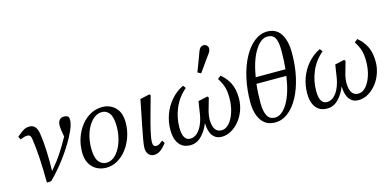

<svg xmlns="http://www.w3.org/2000/svg" viewBox="-72 -1180 3253 1607"><g transform="rotate(-15 1554.0 -377.0)"><path d="M175 0Q174 -116 169 -203.5Q164 -291 153 -371Q149 -400 141 -409Q133 -418 117 -418Q104 -418 90.5 -414Q77 -410 56 -402L43 -428Q82 -462 104.5 -474.5Q127 -487 154 -487Q183 -487 201 -468Q219 -449 226 -408Q237 -340 240.5 -253.5Q244 -167 242 -78Q296 -140 335.5 -200Q375 -260 409 -322Q411 -324 412 -326.5Q413 -329 414 -331L405 -383Q404 -393 402.5 -404Q401 -415 401 -422Q401 -460 415.5 -476.5Q430 -493 455 -493Q469 -493 479 -488.5Q489 -484 493 -480Q498 -470 498 -453Q498 -427 486.5 -393.5Q475 -360 448 -310Q406 -232 344 -149Q282 -66 213 2L180 5Z M689 13Q644 13 606.5 -7Q569 -27 547 -66.5Q525 -106 525 -163Q525 -231 545.5 -289.5Q566 -348 601.5 -392.5Q637 -437 684 -462Q731 -487 783 -487Q852 -487 897 -442Q942 -397 942 -312Q942 -247 922 -188.5Q902 -130 867 -84.5Q832 -39 786.5 -13Q741 13 689 13ZM700 -27Q736 -27 765.5 -50Q795 -73 816.5 -112Q838 -151 849.5 -199Q861 -247 861 -297Q861 -378 836 -412.5Q811 -447 772 -447Q726 -447 688.5 -410Q651 -373 629 -311.5Q607 -250 607 -175Q607 -96 633.5 -61.5Q660 -27 700 -27Z M1105 13Q1074 13 1056 -7.5Q1038 -28 1038 -65Q1038 -76 1040 -92.5Q1042 -109 1048 -143.5Q1054 -178 1067 -243L1112 -469L1195 -487L1203 -477L1169 -355Q1138 -245 1124.5 -184.5Q1111 -124 1111 -93Q1111 -55 1141 -55Q1155 -55 1168 -63.5Q1181 -72 1197 -85L1213 -61Q1185 -25 1159 -6Q1133 13 1105 13Z M1417 13Q1354 13 1320.5 -31Q1287 -75 1287 -151Q1287 -222 1310.5 -286.5Q1334 -351 1378.5 -402.5Q1423 -454 1485 -484L1503 -460Q1433 -401 1399 -320Q1365 -239 1365 -154Q1365 -95 1382 -67.5Q1399 -40 1429 -40Q1463 -40 1489.5 -63.5Q1516 -87 1534 -127Q1552 -167 1560 -216L1577 -326L1659 -344L1668 -333L1636 -220Q1632 -204 1629.5 -186.5Q1627 -169 1627 -155Q1627 -40 1702 -40Q1738 -40 1768 -73.5Q1798 -107 1816 -163Q1834 -219 1834 -285Q1834 -342 1822.5 -380Q1811 -418 1783 -462L1810 -484Q1856 -447 1883 -394.5Q1910 -342 1910 -261Q1910 -209 1892.5 -159.5Q1875 -110 1844 -71.5Q1813 -33 1773 -10Q1733 13 1689 13Q1641 13 1612.5 -22.5Q1584 -58 1581 -134Q1556 -71 1514.5 -29Q1473 13 1417 13ZM1630 -560Q1646 -602 1662 -644Q1678 -686 1693 -728Q1702 -750 1713 -758.5Q1724 -767 1737 -767Q1755 -767 1766 -755.5Q1777 -744 1777 -730Q1777 -717 1772 -706Q1767 -695 1753 -677Q1730 -644 1706 -611Q1682 -578 1659 -545Z M2153 13Q2074 13 2033.5 -46.5Q1993 -106 1993 -203Q1993 -317 2015.5 -414.5Q2038 -512 2077.5 -585Q2117 -658 2169.5 -699Q2222 -740 2281 -740Q2359 -740 2398 -680Q2437 -620 2437 -514Q2437 -399 2415 -303Q2393 -207 2354 -136Q2315 -65 2263.5 -26Q2212 13 2153 13ZM2273 -699Q2216 -699 2165.5 -619Q2115 -539 2091 -395H2349Q2353 -432 2355 -471.5Q2357 -511 2357 -554Q2357 -630 2338.5 -664.5Q2320 -699 2273 -699ZM2163 -27Q2220 -27 2270 -108Q2320 -189 2342 -340H2083Q2074 -265 2074 -176Q2074 -104 2094.5 -65.5Q2115 -27 2163 -27Z M2602 13Q2539 13 2505.5 -31Q2472 -75 2472 -151Q2472 -222 2495.5 -286.5Q2519 -351 2563.5 -402.5Q2608 -454 2670 -484L2688 -460Q2618 -401 2584 -320Q2550 -239 2550 -154Q2550 -95 2567 -67.5Q2584 -40 2614 -40Q2648 -40 2674.5 -63.5Q2701 -87 2719 -127Q2737 -167 2745 -216L2762 -326L2844 -344L2853 -333L2821 -220Q2817 -204 2814.5 -186.5Q2812 -169 2812 -155Q2812 -40 2887 -40Q2923 -40 2953 -73.5Q2983 -107 3001 -163Q3019 -219 3019 -285Q3019 -342 3007.5 -380Q2996 -418 2968 -462L2995 -484Q3041 -447 3068 -394.5Q3095 -342 3095 -261Q3095 -209 3077.5 -159.5Q3060 -110 3029 -71.5Q2998 -33 2958 -10Q2918 13 2874 13Q2826 13 2797.5 -22.5Q2769 -58 2766 -134Q2741 -71 2699.5 -29Q2658 13 2602 13Z"/></g></svg>

Font: Source Serif Pro
Style: Italic
Weight: 400
Italic angle: -12°
Designer: Frank Grießhammer
Foundry: Adobe Systems Incorporated
Version: Version 3.001;hotconv 1.0.111;makeotfexe 2.5.65597